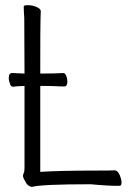

<svg xmlns="http://www.w3.org/2000/svg" viewBox="-20 -720 540 744"><path d="M31 -384Q22 -384 19 -394Q14 -407 14 -418Q14 -437 27 -437L75 -435Q74 -650 74 -650Q72 -678 72 -695Q72 -700 88.5 -700Q105 -700 121.5 -693Q138 -686 138 -677Q138 -665 137 -645Q136 -625 136 -440V-435H141Q196 -435 225 -437Q232 -437 236.5 -426.5Q241 -416 241 -404Q241 -385 229 -385Q209 -385 196.5 -386Q184 -387 141 -387H136V-54Q213 -59 349 -59Q411 -59 424 -60Q436 -60 443.5 -42.5Q451 -25 451 -12.5Q451 0 443 0Q407 1 331 -6Q142 -6 105 4Q87 4 75 -22Q69 -33 69 -38Q69 -43 72 -49.5Q75 -56 75 -70V-387Q42 -386 31 -384Z"/></svg>

Font: Moon Stars Kai HW Light
Style: Regular
Weight: 300
Designer: GuiWonder
Version: Version 1.101